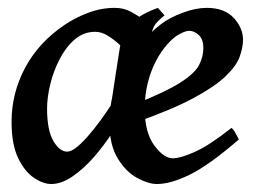

<svg xmlns="http://www.w3.org/2000/svg" viewBox="-20 -440 635 478"><path d="M585 -341.3Q585 -321.8 576.7 -298.8Q568.4 -275.9 541.7 -250.2Q515.1 -224.6 461.7 -195.8Q408.2 -167 317.9 -135.3Q317.9 -135.3 314.9 -143.8Q312 -152.3 310.8 -163.3Q309.6 -174.3 315.4 -180.7Q392.1 -210.9 428.5 -234.1Q464.8 -257.3 475.6 -278.1Q486.3 -298.8 486.3 -320.8Q486.3 -341.8 475.1 -352.5Q463.9 -363.3 450.7 -363.3Q442.9 -363.3 429 -356.2Q415 -349.1 402.8 -336.4Q373.5 -306.2 356.9 -262.5Q340.3 -218.8 340.3 -168.9Q340.3 -110.4 364 -78.1Q387.7 -45.9 410.2 -45.9Q429.2 -45.9 465.3 -62Q501.5 -78.1 556.2 -121.6Q561 -118.7 566.9 -107.4Q572.8 -96.2 574.7 -92.8Q500.5 -28.8 452.9 -5.4Q405.3 18.1 370.6 18.1Q349.6 18.1 321.8 3.2Q293.9 -11.7 273.2 -45.4Q252.4 -79.1 252.4 -135.7Q252.4 -206.5 287.1 -270.3Q321.8 -334 380.9 -379.9Q402.8 -396.5 435.1 -408.4Q467.3 -420.4 494.6 -420.4Q539.1 -420.4 562 -395.3Q585 -370.1 585 -341.3ZM389.6 -401.9Q374.5 -389.2 367.2 -380.4Q359.9 -371.6 353 -341.3Q346.7 -309.1 329.8 -272Q313 -234.9 294.2 -201.4Q275.4 -168 262 -147Q248.5 -126 248.5 -126Q248.5 -126 251.2 -144.5Q253.9 -163.1 258.3 -191.4Q262.7 -219.7 267.3 -250.5Q272 -281.2 275.9 -305.9Q279.8 -330.6 281.7 -341.3Q286.1 -361.8 307.6 -383.1Q329.1 -404.3 373 -420.4ZM364.3 -377.9Q351.6 -369.1 344.5 -349.6Q337.4 -330.1 332 -313.5Q326.7 -296.9 319.3 -296.9Q313 -296.9 302.2 -306.4Q291.5 -315.9 277.8 -328.6Q264.2 -341.3 248.5 -351.1Q232.9 -360.8 216.8 -360.8Q188 -360.8 165.8 -341.6Q143.6 -322.3 128.2 -292.2Q112.8 -262.2 105 -229.5Q97.2 -196.8 97.2 -169.9Q97.2 -115.7 112.8 -89.1Q128.4 -62.5 147.5 -62.5Q164.6 -62.5 197 -98.9Q229.5 -135.3 264.2 -190.4L259.8 -110.4Q239.7 -78.6 213.9 -49.1Q188 -19.5 160.4 -0.7Q132.8 18.1 107.9 18.1Q87.4 18.1 64.5 2.7Q41.5 -12.7 25.1 -46.6Q8.8 -80.6 8.8 -136.7Q8.8 -208 42.5 -271.2Q76.2 -334.5 140.6 -377.9Q164.6 -394.5 197.8 -407.5Q231 -420.4 265.6 -420.4Q288.6 -420.4 306.6 -410.4Q324.7 -400.4 339.1 -389.9Q353.5 -379.4 364.3 -377.9Z"/></svg>

Font: Dai Banna SIL Medium
Style: Italic
Weight: 500
Italic angle: -11°
Designer: Victor Gaultney
Foundry: SIL International
Version: Version 4.000